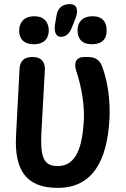

<svg xmlns="http://www.w3.org/2000/svg" viewBox="-20 -865 614 933"><path d="M75 -530 58 -208C49 -42 104 48 260 48C431 48 501 -85 512 -288C516 -375 505 -465 476 -543C464 -575 441 -588 407 -588H390C350 -588 337 -561 351 -519C379 -434 389 -357 388 -288C381 -156 354 -58 260 -58C190 -58 176 -105 181 -218L198 -526C200 -565 179 -588 140 -588H136C98 -588 77 -569 75 -530ZM73 -718C72 -677 96 -650 143 -650C199 -650 217 -682 217 -718C216 -759 193 -786 147 -786C94 -786 74 -753 73 -718ZM275 -686C300 -686 318 -701 330 -733L347 -776C363 -817 353 -845 320 -845C284 -845 261 -827 255 -791L248 -751C241 -710 252 -686 275 -686ZM357 -718C356 -679 377 -650 426 -650C483 -650 500 -684 498 -718C499 -758 477 -786 431 -786C374 -786 357 -751 357 -718Z"/></svg>

Font: 寒蝉团圆体 Round
Style: Regular
Weight: 500
Designer: 寒蝉字型
Version: Version 2.700;Glyphs 3.1.1 (3135)